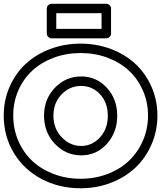

<svg xmlns="http://www.w3.org/2000/svg" viewBox="-32 -963 854 1017"><path d="M-12.2 -351.1Q-12.2 -432.6 19 -503.7Q50.3 -574.7 104.2 -624.8Q158.2 -674.8 233.6 -703.4Q309.1 -731.9 395 -731.9Q481 -731.9 556.4 -703.1Q631.8 -674.3 685.5 -624.3Q739.3 -574.2 770.5 -503.2Q801.8 -432.1 801.8 -351.1Q801.8 -269.5 770.5 -197.8Q739.3 -126 685.5 -75.2Q631.8 -24.4 556.4 4.9Q481 34.2 395 34.2Q280.3 34.2 187.3 -15.4Q94.2 -64.9 41 -153.3Q-12.2 -241.7 -12.2 -351.1ZM38.1 -351.1Q38.1 -279.8 64.7 -217.8Q91.3 -155.8 138.2 -111.3Q185.1 -66.9 251.7 -41.5Q318.4 -16.1 395 -16.1Q471.7 -16.1 538.3 -41.7Q605 -67.4 651.6 -111.8Q698.2 -156.2 725.1 -218.3Q752 -280.3 752 -351.1Q752 -421.4 725.3 -482.7Q698.7 -543.9 651.9 -587.9Q605 -631.8 538.3 -657Q471.7 -682.1 395 -682.1Q318.4 -682.1 251.7 -657Q185.1 -631.8 138.2 -588.1Q91.3 -544.4 64.7 -483.2Q38.1 -421.9 38.1 -351.1ZM397.9 -558.1Q478.5 -558.1 533.7 -498.3Q588.9 -438.5 588.9 -350.1Q588.9 -261.2 533.9 -200.7Q479 -140.1 397.9 -140.1Q316.9 -140.1 259 -200.9Q201.2 -261.7 201.2 -350.1Q201.2 -438.5 259 -498.3Q316.9 -558.1 397.9 -558.1ZM215.8 -785.2V-918Q215.8 -928.7 223.9 -935.8Q231.9 -942.9 241.2 -942.9H530.8Q541.5 -942.9 548.8 -935.1Q556.2 -927.2 556.2 -918V-785.2Q556.2 -774.4 548.1 -767.1Q540 -759.8 530.8 -759.8H241.2Q230.5 -759.8 223.1 -767.8Q215.8 -775.9 215.8 -785.2ZM251 -350.1Q251 -282.2 294.9 -236.1Q338.9 -189.9 397.9 -189.9Q456.1 -189.9 497.6 -235.4Q539.1 -280.8 539.1 -350.1Q539.1 -419.4 498 -463.6Q457 -507.8 397.9 -507.8Q337.4 -507.8 294.2 -463.1Q251 -418.5 251 -350.1ZM266.1 -810.1H505.9V-893.1H266.1Z"/></svg>

Font: Trueno ExtraBold Outline
Style: Regular
Weight: 800
Width: 6
Designer: Julieta Ulanovsky
Foundry: Julieta Ulanovsky
Version: Version 3.001b | FøM Fix